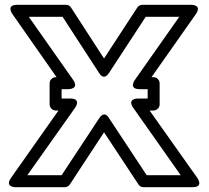

<svg xmlns="http://www.w3.org/2000/svg" viewBox="-20 -756 872 801"><path d="M596 -345H556C556 -345 508 -346 536 -306L734 -25H592L435 -263C435 -263 417 -298 394 -263L237 -25H94L293 -306C293 -306 322 -345 273 -345H237V-384H264C264 -384 313 -383 285 -423L100 -686H241L393 -452C393 -452 412 -416 435 -452L588 -686H728L543 -423C543 -423 514 -384 563 -384H596ZM621 -295C632 -295 646 -305 646 -320V-409C646 -420 636 -434 621 -434H612L797 -697C825 -737 777 -736 777 -736H574C566 -736 558 -732 553 -725L414 -512L276 -725C272 -732 264 -736 255 -736H52C3 -736 32 -697 32 -697L216 -434H212C201 -434 187 -424 187 -409V-320C187 -309 197 -295 212 -295H224L26 -14C-2 26 46 25 46 25H250C258 25 266 21 271 14L414 -204L558 14C562 21 571 25 579 25H783C832 25 803 -14 803 -14L604 -295Z"/></svg>

Font: Asimov
Style: XWidOu
Weight: 500
Designer: Google
Version: Version 2.000980; 2014